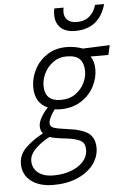

<svg xmlns="http://www.w3.org/2000/svg" viewBox="-63 -771 687 1053"><g transform="rotate(-5 281.0 -245.0)"><path d="M20 107Q20 56 59 18Q98 -20 155 -50Q141 -64 141 -91Q141 -113 157.5 -141Q174 -169 194 -189Q124 -219 124 -307Q124 -355 147.5 -402Q171 -449 216.5 -479.5Q262 -510 324 -510Q371 -510 414 -494L562 -500L550 -447H452Q472 -418 472 -374Q472 -328 448.5 -281.5Q425 -235 377 -204Q329 -173 261 -173Q243 -173 231 -176Q217 -158 206.5 -137Q196 -116 196 -102Q196 -84 214.5 -76.5Q233 -69 288 -62Q371 -52 406 -26Q441 0 441 55Q441 103 410.5 144.5Q380 186 322.5 211.5Q265 237 189 237Q111 237 65.5 201.5Q20 166 20 107ZM415 -367Q415 -414 393 -436.5Q371 -459 320 -459Q278 -459 246 -435.5Q214 -412 197.5 -377.5Q181 -343 181 -310Q181 -224 269 -224Q317 -224 350 -247.5Q383 -271 399 -304.5Q415 -338 415 -367ZM383 59Q383 25 359.5 10.5Q336 -4 277 -11Q213 -18 189 -27Q145 -5 111.5 28Q78 61 78 95Q78 135 108 160Q138 185 194 185Q245 185 288 169.5Q331 154 357 125.5Q383 97 383 59ZM273 -692Q273 -711 277 -727H328Q325 -714 325 -702Q325 -675 342.5 -658.5Q360 -642 394 -642Q437 -642 464 -665.5Q491 -689 501 -727H551Q514 -594 380 -594Q328 -594 300.5 -620.5Q273 -647 273 -692Z"/></g></svg>

Font: Cairo Light
Style: Italic
Weight: 300
Italic angle: -13°
Designer: Mohamed Gaber, Accademia di Belle Arti di Urbino and others
Foundry: Kief Type Foundry, Accademia di Belle Arti di Urbino and others
Version: Version 3.011